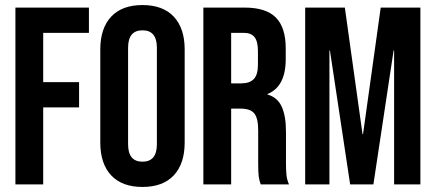

<svg xmlns="http://www.w3.org/2000/svg" viewBox="-20 -730 1725 760"><path d="M41 -700H332V-600H151V-405H293V-305H151V0H41Z M377 -166V-534Q377 -618 420 -664Q463 -710 544 -710Q625 -710 668 -664Q711 -618 711 -534V-166Q711 -82 668 -36Q625 10 544 10Q463 10 420 -36Q377 -82 377 -166ZM601 -159V-541Q601 -610 544 -610Q487 -610 487 -541V-159Q487 -90 544 -90Q601 -90 601 -159Z M785 -700H948Q1033 -700 1072 -660.5Q1111 -621 1111 -539V-496Q1111 -387 1039 -358V-356Q1079 -344 1095.5 -307Q1112 -270 1112 -208V-85Q1112 -55 1114 -36.5Q1116 -18 1124 0H1012Q1006 -17 1004 -32Q1002 -47 1002 -86V-214Q1002 -262 986.5 -281Q971 -300 933 -300H895V0H785ZM935 -400Q968 -400 984.5 -417Q1001 -434 1001 -474V-528Q1001 -566 987.5 -583Q974 -600 945 -600H895V-400Z M1188 -700H1345L1415 -199H1417L1487 -700H1644V0H1540V-530H1538L1458 0H1366L1286 -530H1284V0H1188Z"/></svg>

Font: kids-team
Style: team
Weight: 400
Designer: Ryoichi Tsunekawa, Thomas Gollenia, Laura Emeder
Foundry: Ryoichi Tsunekawa, Thomas Gollenia, Laura Emeder
Version: Version 2.000